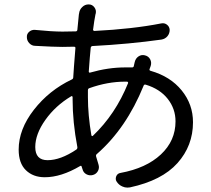

<svg xmlns="http://www.w3.org/2000/svg" viewBox="-20 -810 957 869"><path d="M559.6 -433.6Q560.5 -435.5 559.1 -438Q557.6 -440.4 554.7 -440.4H545.9Q466.8 -440.4 384.8 -411.1Q377.9 -409.2 377.9 -401.4V-370.1Q377.9 -290 393.6 -197.3Q394.5 -195.3 396.5 -194.3Q398.4 -193.4 400.4 -195.3Q502.9 -293 559.6 -433.6ZM308.6 -361.3V-371.1Q308.6 -373 306.2 -374.5Q303.7 -376 301.8 -374Q231.4 -332 185.5 -267.6Q139.6 -203.1 139.6 -144.5Q139.6 -85 195.3 -85Q253.9 -85 325.2 -132.8Q331.1 -136.7 330.1 -144.5Q308.6 -256.8 308.6 -361.3ZM657.2 -498Q654.3 -491.2 662.1 -489.3Q751 -463.9 802.2 -400.9Q853.5 -337.9 853.5 -256.8Q853.5 -150.4 783.2 -71.8Q712.9 6.8 568.4 38.1Q562.5 39.1 556.6 39.1Q544.9 39.1 534.2 34.2Q517.6 27.3 507.8 11.7Q503.9 5.9 503.9 -0.5Q503.9 -6.8 506.3 -12.7Q508.8 -18.6 513.7 -22.5Q518.6 -26.4 525.4 -27.3Q641.6 -48.8 708 -110.8Q774.4 -172.9 774.4 -260.7Q774.4 -317.4 739.3 -362.3Q704.1 -407.2 639.6 -426.8Q631.8 -428.7 629.9 -421.9Q551.8 -229.5 418.9 -113.3Q413.1 -109.4 415 -101.6Q420.9 -82 425.8 -65.4Q430.7 -49.8 423.3 -36.1Q416 -22.5 400.9 -18.1Q385.7 -13.7 371.6 -21Q357.4 -28.3 353.5 -43.9Q351.6 -49.8 349.6 -55.7Q348.6 -61.5 342.8 -58.6Q256.8 -7.8 182.6 -7.8Q129.9 -7.8 97.2 -39.6Q64.5 -71.3 64.5 -132.8Q64.5 -224.6 133.3 -313Q202.1 -401.4 304.7 -450.2Q311.5 -453.1 311.5 -460Q313.5 -496.1 321.3 -591.8Q322.3 -598.6 314.5 -598.6Q296.9 -597.7 261.7 -597.7Q225.6 -597.7 139.6 -602.5Q124 -602.5 112.8 -614.3Q101.6 -626 101.6 -641.6Q100.6 -656.2 111.8 -666Q123 -675.8 137.7 -674.8Q215.8 -667 262.7 -667Q302.7 -667 322.3 -668Q329.1 -668 330.1 -674.8Q331.1 -684.6 332.5 -699.2Q334 -713.9 335 -724.6Q335.9 -735.4 336.9 -744.1Q337.9 -746.1 337.9 -749Q339.8 -766.6 352.5 -778.3Q364.3 -790 380.9 -790Q381.8 -790 381.8 -790Q397.5 -790 407.2 -776.9Q417 -763.7 413.1 -748Q413.1 -748 412.6 -746.6Q412.1 -745.1 412.1 -745.1Q406.2 -715.8 401.4 -676.8Q400.4 -674.8 402.3 -672.4Q404.3 -669.9 407.2 -669.9Q581.1 -678.7 710 -704.1Q724.6 -707 735.8 -698.2Q747.1 -689.5 748 -674.8Q748 -658.2 737.8 -646Q727.5 -633.8 710.9 -630.9Q565.4 -610.4 398.4 -601.6Q391.6 -600.6 390.6 -593.8Q386.7 -557.6 381.8 -486.3Q381.8 -483.4 383.8 -481.9Q385.7 -480.5 387.7 -481.4Q469.7 -504.9 546.9 -504.9Q566.4 -504.9 576.2 -504.9Q583 -503.9 585.9 -510.7V-512.7Q587.9 -519.5 589.8 -529.3Q593.8 -545.9 606.9 -554.7Q620.1 -563.5 635.7 -559.6Q652.3 -555.7 659.7 -541.5Q667 -527.3 662.1 -511.7Q659.2 -502.9 657.2 -498Z"/></svg>

Font: Gen Jyuu Gothic P Regular
Style: Regular
Weight: 400
Designer: [Source Han Sans]
Ryoko NISHIZUKA  (kana & ideographs); Paul D. Hunt (Latin, Greek & Cyrillic); Wenlong ZHANG  (bopomofo
Version: Version 1.002.20150607